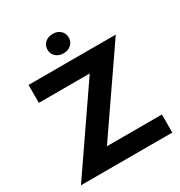

<svg xmlns="http://www.w3.org/2000/svg" viewBox="-197 -996 1066 1134"><g transform="rotate(-30 336.5 -429.0)"><path d="M273 -123H648V0H25L400 -546H53V-668H648ZM254 -792Q254 -821 274.5 -839.5Q295 -858 327 -858Q359 -858 379 -839.5Q399 -821 399 -792Q399 -763 378.5 -744.5Q358 -726 327 -726Q295 -726 274.5 -744.5Q254 -763 254 -792Z"/></g></svg>

Font: Madhuban SemiBold
Style: Regular
Weight: 600
Designer: jaikishan Patel
Foundry: MagicType
Version: Version 1.000